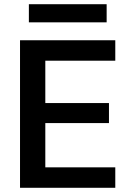

<svg xmlns="http://www.w3.org/2000/svg" viewBox="-20 -891 625 911"><path d="M75 0V-700H527V-603H195V-402H497V-307H195V-97H527V0ZM117 -785V-871H486V-785Z"/></svg>

Font: DM Sans 9pt
Style: Semibold
Weight: 600
Designer: Colophon Foundry, Jonny Pinhorn
Foundry: Colophon Foundry
Version: Version 4.004;gftools[0.9.30]